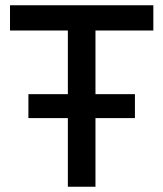

<svg xmlns="http://www.w3.org/2000/svg" viewBox="-20 -710 621 730"><path d="M238 0V-690H343V0ZM88 -261V-352H493V-261ZM18 -594V-690H563V-594Z"/></svg>

Font: Radio Canada Big
Style: Regular
Weight: 400
Designer: Étienne Aubert Bonn
Foundry: Coppers and Brasses
Version: Version 1.001